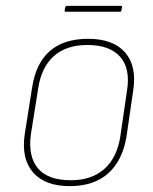

<svg xmlns="http://www.w3.org/2000/svg" viewBox="-20 -622 520 653"><path d="M217 11Q133 11 92.5 -35.5Q52 -82 64 -165L89 -323Q114 -490 280 -490Q365 -490 405.5 -443.5Q446 -397 433 -314L410 -156Q396 -75 347.5 -32Q299 11 217 11ZM221 -9Q292 -9 335 -47.5Q378 -86 389 -157L412 -314Q424 -389 388.5 -429Q353 -469 277 -469Q206 -469 163.5 -431.5Q121 -394 110 -322L85 -165Q75 -90 109 -49.5Q143 -9 221 -9ZM203 -582Q199 -582 200 -587L202 -598Q204 -602 207 -602H392Q396 -602 395 -598L393 -586Q392 -582 388 -582Z"/></svg>

Font: Sofia Sans Semi Condensed Thin
Style: Italic
Weight: 250
Italic angle: -9°
Version: Version 4.100